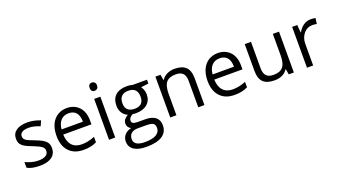

<svg xmlns="http://www.w3.org/2000/svg" viewBox="-61 -1114 3270 1842"><g transform="rotate(-20 1574.5 -193.0)"><path d="M336 -114Q336 -55 293 -23.5Q250 8 171 8Q87 8 41 -19V-77Q72 -62 106 -53Q140 -44 172 -44Q222 -44 248.5 -60Q275 -76 275 -108Q275 -120 271 -130Q267 -140 255 -149.5Q243 -159 223 -169Q203 -179 172 -191Q134 -205 108.5 -217.5Q83 -230 68 -244Q53 -258 47 -275Q41 -292 41 -315Q41 -367 81.5 -396Q122 -425 196 -425Q262 -425 328 -398L305 -346Q243 -372 191 -372Q147 -372 124 -358Q101 -344 101 -319Q101 -306 105 -296Q109 -286 121 -277Q133 -268 154.5 -259Q176 -250 210 -237Q247 -223 271.5 -210Q296 -197 310 -182.5Q324 -168 330 -151.5Q336 -135 336 -114Z M615 8Q522 8 469 -48.5Q416 -105 416 -205Q416 -256 428.5 -296.5Q441 -337 465.5 -366Q490 -395 524 -410Q558 -425 599 -425Q638 -425 669.5 -411.5Q701 -398 723.5 -373.5Q746 -349 757.5 -314Q769 -279 769 -237V-197H481Q484 -124 519 -86Q554 -48 618 -48Q684 -48 751 -76V-20Q735 -12 719.5 -7Q704 -2 688 1.5Q672 5 654 6.5Q636 8 615 8ZM598 -372Q548 -372 518 -339.5Q488 -307 483 -249H701Q701 -310 674.5 -341Q648 -372 598 -372Z M872 -530Q872 -552 882.5 -562.5Q893 -573 909 -573Q924 -573 935.5 -562.5Q947 -552 947 -530Q947 -509 935.5 -498.5Q924 -488 909 -488Q893 -488 882.5 -498.5Q872 -509 872 -530ZM940 0H877V-417H940Z M1416 -417V-378L1339 -368Q1349 -355 1357.5 -333.5Q1366 -312 1366 -285Q1366 -224 1324 -187.5Q1282 -151 1209 -151Q1189 -151 1174 -154Q1133 -132 1133 -100Q1133 -83 1147 -74.5Q1161 -66 1196 -66H1270Q1339 -66 1374.5 -37.5Q1410 -9 1410 45Q1410 115 1355 151Q1300 187 1193 187Q1110 187 1066 157Q1022 127 1022 71Q1022 33 1046 5Q1070 -23 1115 -33Q1099 -40 1088 -55Q1077 -70 1077 -90Q1077 -114 1089 -130.5Q1101 -147 1128 -164Q1095 -177 1075 -208.5Q1055 -240 1055 -282Q1055 -351 1095.5 -388Q1136 -425 1212 -425Q1246 -425 1271 -417ZM1117 -284Q1117 -239 1141.5 -217Q1166 -195 1211 -195Q1303 -195 1303 -285Q1303 -379 1210 -379Q1165 -379 1141 -355Q1117 -331 1117 -284ZM1083 70Q1083 104 1111.5 121.5Q1140 139 1193 139Q1274 139 1311.5 115Q1349 91 1349 51Q1349 34 1344.5 22Q1340 10 1328.5 3Q1317 -4 1297.5 -6.5Q1278 -9 1250 -9H1174Q1131 -9 1107 11.5Q1083 32 1083 70Z M1788 0V-270Q1788 -321 1765 -346Q1742 -371 1692 -371Q1625 -371 1595 -336Q1565 -301 1565 -219V0H1502V-417H1554L1564 -360H1567Q1586 -391 1621.5 -408Q1657 -425 1699 -425Q1775 -425 1813 -389Q1851 -353 1851 -272V0Z M2157 8Q2064 8 2011 -48.5Q1958 -105 1958 -205Q1958 -256 1970.5 -296.5Q1983 -337 2007.5 -366Q2032 -395 2066 -410Q2100 -425 2141 -425Q2180 -425 2211.5 -411.5Q2243 -398 2265.5 -373.5Q2288 -349 2299.5 -314Q2311 -279 2311 -237V-197H2023Q2026 -124 2061 -86Q2096 -48 2160 -48Q2226 -48 2293 -76V-20Q2277 -12 2261.5 -7Q2246 -2 2230 1.5Q2214 5 2196 6.5Q2178 8 2157 8ZM2140 -372Q2090 -372 2060 -339.5Q2030 -307 2025 -249H2243Q2243 -310 2216.5 -341Q2190 -372 2140 -372Z M2478 -417V-147Q2478 -95 2501.5 -70Q2525 -45 2574 -45Q2641 -45 2671 -80.5Q2701 -116 2701 -198V-417H2764V0H2712L2702 -56H2699Q2680 -25 2645.5 -8.5Q2611 8 2567 8Q2489 8 2451.5 -28Q2414 -64 2414 -144V-417Z M3088 -425Q3116 -425 3138 -420L3130 -362Q3106 -367 3084 -367Q3059 -367 3036.5 -356.5Q3014 -346 2997.5 -326.5Q2981 -307 2971 -280.5Q2961 -254 2961 -224V0H2898V-417H2950L2957 -340H2960Q2984 -381 3016.5 -403Q3049 -425 3088 -425Z"/></g></svg>

Font: UN Bangla
Style: Regular
Weight: 400
Designer: Desinged by Rajon, Unicode developed by Rashed (IMGN)
Version: Version 2.001;March 19, 2023;FontCreator 14.0.0.2901 64-bit